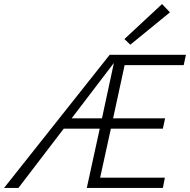

<svg xmlns="http://www.w3.org/2000/svg" viewBox="-54 -929 939 949"><path d="M562 -607 505 -344H762L751 -293H494L441 -51H761L751 0H375L439 -293H261L37 0H-34L488 -658H865L854 -607ZM450 -344 509 -618 300 -344ZM561 -736 747 -909 786 -868 590 -708Z"/></svg>

Font: Ysabeau Semilight
Style: Italic
Weight: 300
Italic angle: -12°
Designer: Christian Thalmann (Catharsis Fonts)
Version: Version 0.003